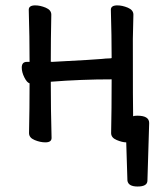

<svg xmlns="http://www.w3.org/2000/svg" viewBox="-20 -510 595 707"><path d="M486.8 176.8Q452.1 176.8 449.2 154.8L444.8 14.2Q430.2 14.2 409.7 5.6Q389.2 -2.9 389.2 -20Q391.1 -107.9 391.1 -217.8Q277.8 -217.8 167 -209Q167 -108.9 169.9 -2Q169.9 14.2 147 14.2Q127.9 14.2 107.4 5.6Q86.9 -2.9 86.9 -20Q88.9 -113.8 88.9 -203.1Q79.1 -206.1 69.6 -225.1Q60.1 -244.1 60.1 -261.2Q60.1 -282.2 79.1 -282.2H88.9Q88.9 -375 85.9 -474.1Q85.9 -490.2 109.9 -490.2Q127.9 -490.2 148.4 -481.7Q168.9 -473.1 168.9 -456.1Q167 -365.2 167 -283.2H166Q166 -282.2 172.9 -282.2Q338.9 -291 355 -293Q371.1 -294.9 381.1 -294.9Q391.1 -294.9 391.1 -296.9Q391.1 -377.9 388.2 -474.1Q388.2 -490.2 412.1 -490.2Q430.2 -490.2 450.7 -481.7Q471.2 -473.1 471.2 -456.1L469.2 -367.2Q469.2 -107.9 470.2 -82Q474.1 -84 485.8 -84Q529.3 -84 529.3 -57.1L522.9 154.8Q522.9 176.8 486.8 176.8Z"/></svg>

Font: LXGW WenKai GB Screen
Style: Regular
Weight: 400
Designer: LXGW / Fontworks Inc.
Foundry: LXGW / Fontworks Inc.
Version: Version 1.321;February 19, 2024;FontCreator 14.0.0.2901 64-b